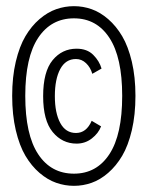

<svg xmlns="http://www.w3.org/2000/svg" viewBox="-20 -660 490 623"><path d="M19.5 -349Q19.5 -410 31.2 -459.8Q43 -509.5 62.5 -542.5Q82 -575.5 108.2 -598Q134.5 -620.5 162.5 -630.2Q190.5 -640 220 -640Q249.5 -640 277.2 -630.2Q305 -620.5 331 -598Q357 -575.5 376.5 -542.5Q396 -509.5 407.8 -459.8Q419.5 -410 419.5 -349Q419.5 -287.5 407.8 -237.5Q396 -187.5 376.5 -154.5Q357 -121.5 331 -99Q305 -76.5 277.2 -66.8Q249.5 -57 220 -57Q190.5 -57 162.5 -66.8Q134.5 -76.5 108.2 -99Q82 -121.5 62.5 -154.5Q43 -187.5 31.2 -237.5Q19.5 -287.5 19.5 -349ZM220 -96.5Q293.5 -96.5 335 -159.8Q376.5 -223 376.5 -349Q376.5 -474 335 -537.2Q293.5 -600.5 220 -600.5Q146 -600.5 104 -537.5Q62 -474.5 62 -349Q62 -223 103.8 -159.8Q145.5 -96.5 220 -96.5ZM308 -250Q299.5 -227.5 278 -210.8Q256.5 -194 228.5 -194Q182 -194 151 -231.5Q120 -269 120 -348Q120 -427.5 150.8 -464.8Q181.5 -502 228.5 -502Q262.5 -502 282.5 -482Q302.5 -462 309.5 -437.5L279.5 -420.5Q273.5 -441.5 259.2 -455Q245 -468.5 226.5 -468.5Q193 -468.5 175.5 -436Q158 -403.5 158 -348Q158 -293.5 175.5 -261Q193 -228.5 226.5 -228.5Q260.5 -228.5 277.5 -268Z"/></svg>

Font: League Mono Condensed UltraLight
Style: Regular
Weight: 200
Width: 1
Designer: Tyler Finck
Foundry: The League of Moveable Type / Tyler Finck
Version: Version 2.210